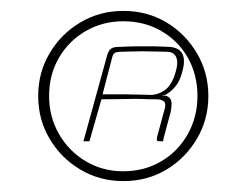

<svg xmlns="http://www.w3.org/2000/svg" viewBox="-20 -611 447 352"><path d="M70 -435Q70 -397 88 -365.5Q106 -334 137 -315.5Q168 -297 206 -297Q245 -297 276 -315.5Q307 -334 324.5 -365.5Q342 -397 342 -435Q342 -474 324.5 -505Q307 -536 276 -554Q245 -572 206 -572Q168 -572 137 -554Q106 -536 88 -505Q70 -474 70 -435ZM50 -435Q50 -478 71 -513.5Q92 -549 127.5 -570Q163 -591 206 -591Q250 -591 285 -570Q320 -549 341 -513.5Q362 -478 362 -435Q362 -392 341 -356.5Q320 -321 285 -300Q250 -279 206 -279Q163 -279 127.5 -300Q92 -321 71 -356.5Q50 -392 50 -435ZM254 -429Q254 -429 242.5 -429.5Q231 -430 211 -429.5Q191 -429 166 -429L144 -352H133L176 -508Q179 -519 184 -522Q189 -525 197 -525Q203 -525 210.5 -525.5Q218 -526 227 -526Q236 -526 246 -526Q256 -526 264.5 -526Q273 -526 280.5 -525.5Q288 -525 292 -525Q310 -523 315 -511Q320 -499 314 -479Q310 -463 302 -453Q294 -443 283 -437Q282 -437 280.5 -437Q279 -437 278 -437V-436Q278 -436 279 -436Q280 -436 282 -436Q290 -434 292.5 -429.5Q295 -425 294.5 -418.5Q294 -412 293 -406L280 -358Q280 -357 279.5 -354.5Q279 -352 279 -352H273Q269 -352 268 -353Q267 -354 268 -360L281 -408Q285 -420 281 -424.5Q277 -429 266 -429ZM168 -438Q174 -438 186 -438Q198 -438 212 -438Q226 -438 238.5 -437.5Q251 -437 256 -437Q270 -437 282.5 -446Q295 -455 302 -479Q307 -495 303.5 -505Q300 -515 288 -516Q279 -516 266.5 -516.5Q254 -517 241 -517Q228 -517 216.5 -516.5Q205 -516 199 -516Q198 -516 193 -515Q188 -514 186 -507Z"/></svg>

Font: Genos ExtraLight
Style: Italic
Weight: 250
Italic angle: -8°
Designer: Robert E. Leuschke
Foundry: Robert E. Leuschke
Version: Version 1.010